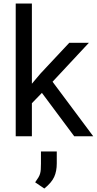

<svg xmlns="http://www.w3.org/2000/svg" viewBox="-20 -770 547 1085"><path d="M160.2 0H68.8V-750H160.2ZM252.9 -282.2 123 -148.4 115.7 -244.1 208.5 -354 371.6 -528.3H482.4ZM211.4 -252.4 258.8 -332.5 506.8 0H399.4ZM300.8 153.3Q300.8 197.8 286.1 230Q271.5 262.2 230.5 295.4L178.7 260.3Q190.4 244.1 197 232.9Q203.6 221.7 206.5 211.4Q209.5 201.2 210.4 188Q211.4 174.8 211.4 154.8V85.9H300.8Z"/></svg>

Font: Heebo
Style: Regular
Weight: 400
Designer: Oded Ezer
Foundry: Ezer Type House
Version: Version 3.100